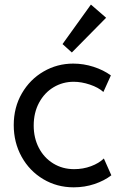

<svg xmlns="http://www.w3.org/2000/svg" viewBox="-20 -800 526 826"><path d="M39.1 -261.7Q39.1 -337.9 74 -398.2Q108.9 -458.5 167.5 -492.4Q226.1 -526.4 294.9 -526.4Q339.4 -526.4 382.1 -512.7Q424.8 -499 457 -475.6L424.8 -404.3Q403.3 -423.8 366.9 -436Q330.6 -448.2 296.9 -448.2Q250 -448.2 210.7 -424.8Q171.4 -401.4 148.2 -358.4Q125 -315.4 125 -259.8Q125 -206.5 147.2 -163.8Q169.4 -121.1 209.2 -96.7Q249 -72.3 298.8 -72.3Q337.4 -72.3 371.6 -85Q405.8 -97.7 426.8 -118.2L459 -45.9Q428.7 -22.5 386.5 -8.3Q344.2 5.9 296.9 5.9Q225.1 5.9 166 -29.3Q106.9 -64.5 73 -125.7Q39.1 -187 39.1 -261.7ZM249 -610.4 371.1 -780.3 436.5 -723.6 289.1 -574.2Z"/></svg>

Font: Reddit Sans Chocolate
Style: Regular
Weight: 400
Designer: Stephen Hutchings
Foundry: Reddit
Version: Version 1.013